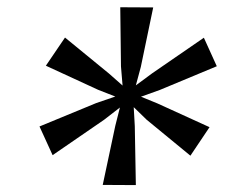

<svg xmlns="http://www.w3.org/2000/svg" viewBox="-20 -844 639 542"><path d="M91.5 -487 251.5 -553 305.5 -571.5 257 -590.5 109.5 -658.5 163.5 -738 287.5 -636.5 326 -602.5 321.5 -656.5 319.5 -823.5 412.5 -823 377.5 -655 363.5 -603 409.5 -637 555.5 -737.5 592 -657 431 -590 378 -571 424.5 -552 571.5 -485 517.5 -404.5 394 -506 357.5 -541.5 360.5 -488 363.5 -321.5 270 -322 305.5 -489 318.5 -540.5 274 -506 128.5 -406Z"/></svg>

Font: Merriweather Text Regular
Style: Italic
Weight: 400
Italic angle: -7.8°
Designer: Eben Sorkin
Foundry: Eben Sorkin
Version: Version 2.100; ttfautohint (v1.7.19-72a1) -l 8 -r 50 -G 200 